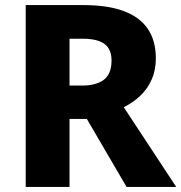

<svg xmlns="http://www.w3.org/2000/svg" viewBox="-20 -734 712 754"><path d="M81 0V-714H307Q403 -714 466 -690.5Q529 -667 560.5 -620.5Q592 -574 592 -505Q592 -459 576 -422.5Q560 -386 532 -359Q504 -332 466 -313L672 0H477L321 -267H253V0ZM253 -398H303Q357 -398 387.5 -420.5Q418 -443 418 -497Q418 -525 406.5 -544Q395 -563 369.5 -572.5Q344 -582 304 -582H253Z"/></svg>

Font: Noto Sans Symbols ExtraBold
Style: Regular
Weight: 800
Version: Version 2.002